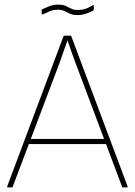

<svg xmlns="http://www.w3.org/2000/svg" viewBox="-20 -809 582 829"><path d="M14 0Q10 0 11 -4L254 -652Q256 -655 259 -655H283Q287 -655 288 -652L531 -4Q533 0 528 0H511Q508 0 507 -3L305 -540Q296 -563 288 -587Q280 -611 272 -634H271Q262 -610 254 -585.5Q246 -561 237 -537L35 -3Q34 0 30 0ZM97 -187 105 -209H435L443 -187ZM315 -744Q294 -744 281.5 -750Q269 -756 258 -761.5Q247 -767 230 -767Q209 -767 194 -760Q179 -753 165 -747Q160 -746 160 -750V-765Q160 -768 162 -769Q173 -774 191.5 -781.5Q210 -789 230 -789Q251 -789 263.5 -783.5Q276 -778 287 -772Q298 -766 315 -766Q336 -766 352 -772Q368 -778 380 -786Q385 -789 385 -783V-769Q385 -765 382 -763Q372 -758 354 -751Q336 -744 315 -744Z"/></svg>

Font: Sofia Sans Thin
Style: Regular
Weight: 250
Designer: Botio Nikoltchev, Ani Petrova
Foundry: lettersoup
Version: Version 4.101